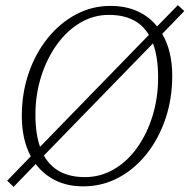

<svg xmlns="http://www.w3.org/2000/svg" viewBox="-20 -711 738 748"><path d="M698 -668 612 -579Q651 -513 651 -415Q651 -326 624.5 -248Q598 -170 551 -111Q504 -52 441 -18.5Q378 15 304 15Q243 15 196.5 -8Q150 -31 119 -72L33 17L8 -7L100 -102Q65 -167 65 -259Q65 -348 91.5 -425.5Q118 -503 165.5 -562Q213 -621 275.5 -654.5Q338 -688 410 -688Q470 -688 516 -667Q562 -646 592 -608L673 -691ZM118 -264Q118 -190 136 -139L560 -575Q514 -653 404 -653Q344 -653 292 -622Q240 -591 201 -536.5Q162 -482 140 -412Q118 -342 118 -264ZM311 -21Q371 -21 423 -51Q475 -81 513.5 -134.5Q552 -188 574 -258.5Q596 -329 596 -409Q596 -488 576 -542L151 -105Q198 -21 311 -21Z"/></svg>

Font: Source Serif 4 SmText Light
Style: Italic
Weight: 300
Italic angle: -12°
Designer: Frank Grießhammer
Foundry: Adobe
Version: Version 4.005;hotconv 1.1.0;makeotfexe 2.6.0